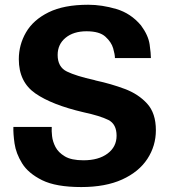

<svg xmlns="http://www.w3.org/2000/svg" viewBox="-20 -755 707 792"><path d="M35.2 -231.4H193.4V-229.5Q192.4 -215.8 194.8 -193.4Q197.3 -170.9 209 -148.4Q220.7 -126 247.6 -109.9Q274.4 -93.8 324.2 -93.8Q386.7 -93.8 423.8 -121.6Q460.9 -149.4 460.9 -195.3Q460.9 -243.2 426.8 -260.3Q392.6 -277.3 324.2 -292Q194.3 -322.3 126 -369.6Q57.6 -417 57.6 -510.7Q57.6 -570.3 87.4 -621.6Q117.2 -672.9 180.2 -704.1Q243.2 -735.4 343.8 -735.4Q400.4 -735.4 460 -717.8Q519.5 -700.2 561.5 -650.4Q591.8 -609.4 597.2 -571.8Q602.5 -534.2 602.5 -515.6H454.1Q454.1 -530.3 446.8 -555.7Q439.5 -581.1 415 -603.5Q390.6 -626 336.9 -626Q283.2 -626 250.5 -599.1Q217.8 -572.3 217.8 -528.3Q217.8 -478.5 255.9 -460Q293.9 -441.4 369.1 -424.8Q372.1 -423.8 375 -422.9Q438.5 -409.2 494.6 -388.2Q550.8 -367.2 586.9 -327.6Q623 -288.1 623 -217.8Q623 -153.3 587.9 -99.6Q552.7 -45.9 483.9 -14.6Q415 16.6 315.4 16.6Q210.9 16.6 153.8 -11.7Q96.7 -40 71.3 -81.1Q45.9 -122.1 40 -163.1Q34.2 -204.1 35.2 -231.4Z"/></svg>

Font: FreeUniversal
Style: Bold
Weight: 700
Version: Version 1.001 March 22, 2017